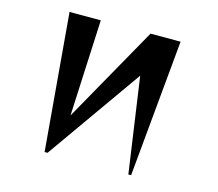

<svg xmlns="http://www.w3.org/2000/svg" viewBox="-110 -920 1220 1074"><g transform="rotate(15 500.0 -383.5)"><path d="M718 13 639 -538 250 13H233L165 -780H346L320 -222L634 -780H808L734 13Z"/></g></svg>

Font: Reggae One
Style: Regular
Weight: 400
Designer: Fontworks Inc.
Foundry: Fontworks Inc.
Version: Version 1.100